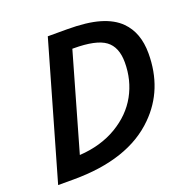

<svg xmlns="http://www.w3.org/2000/svg" viewBox="-119 -766 852 877"><g transform="rotate(-20 307.0 -327.5)"><path d="M205.1 -654.8H297.9Q395.5 -654.8 456.5 -636.7Q517.6 -618.7 553.2 -583Q610.8 -525.4 610.8 -424.8Q610.8 -249.5 496.1 -136.2Q359.9 0 91.8 0H17.1ZM495.1 -422.9Q495.1 -497.6 450.7 -530.3Q406.2 -563 296.9 -563H291L157.2 -95.2Q261.2 -101.6 338.9 -147.7Q416.5 -193.8 455.8 -265.1Q495.1 -336.4 495.1 -422.9Z"/></g></svg>

Font: IntelOne Mono Medium
Style: Italic
Weight: 500
Italic angle: -16°
Designer: Fred Shallcrass
Foundry: Frere-Jones Type LLC
Version: Version 1.200;hotconv 1.1.0;makeotfexe 2.6.0;FJTRelease1.2